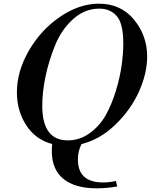

<svg xmlns="http://www.w3.org/2000/svg" viewBox="-20 -783 821 1045"><path d="M781 -475Q781 -385 737 -286Q693 -187 609 -105.5Q525 -24 424 1Q404 38 404 85Q404 210 541 210Q576 210 611 202L618 232Q559 242 506 242Q388 242 325 190.5Q262 139 262 40Q262 14 264 1Q172 -24 122 -102.5Q72 -181 72 -280Q72 -395 137.5 -508Q203 -621 307.5 -692Q412 -763 518 -763Q638 -763 709.5 -676Q781 -589 781 -475ZM520 -736Q442 -736 379 -680Q316 -624 281 -539Q246 -454 228 -368Q210 -282 210 -208Q210 -19 349 -19Q414 -19 468 -58Q522 -97 555 -155.5Q588 -214 610.5 -288Q633 -362 642 -427Q651 -492 651 -547Q651 -655 615.5 -695.5Q580 -736 520 -736Z"/></svg>

Font: Libre Bodoni
Style: Italic
Weight: 400
Italic angle: -13°
Designer: Pablo Impallari, Rodrigo Fuenzalida
Foundry: Pablo Impallari, Rodrigo Fuenzalida
Version: Version 1.001